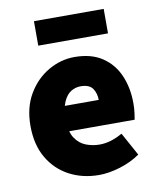

<svg xmlns="http://www.w3.org/2000/svg" viewBox="-81 -759 687 835"><g transform="rotate(-10 263.0 -342.0)"><path d="M290 12Q217 12 158.5 -19Q100 -50 66 -108.5Q32 -167 32 -250Q32 -331 66.5 -389.5Q101 -448 156 -480Q211 -512 272 -512Q346 -512 394.5 -479.5Q443 -447 466.5 -392Q490 -337 490 -270Q490 -248 487.5 -227.5Q485 -207 483 -198H168L166 -310H344Q344 -339 329.5 -360.5Q315 -382 276 -382Q254 -382 234 -370Q214 -358 201 -329Q188 -300 188 -250Q188 -197 207 -168.5Q226 -140 255 -129Q284 -118 314 -118Q340 -118 364.5 -125.5Q389 -133 416 -148L472 -46Q432 -18 382 -3Q332 12 290 12ZM126 -588V-696H434V-588Z"/></g></svg>

Font: Assistant ExtraLight ExtraBold
Style: Regular
Weight: 800
Version: Version 3.000